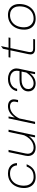

<svg xmlns="http://www.w3.org/2000/svg" viewBox="1574 -2314 751 3940"><g transform="rotate(-90 1950.0 -343.5)"><path d="M62 -225Q62 -316 97 -391.5Q132 -467 199.5 -511.5Q267 -556 361 -556Q424 -556 471.5 -533.5Q519 -511 546 -469Q573 -427 573 -371H527Q521 -439 478.5 -476.5Q436 -514 358 -514Q277 -514 221 -475Q165 -436 137.5 -371Q110 -306 110 -228Q110 -168 132.5 -123Q155 -78 195.5 -54Q236 -30 288 -30Q371 -30 422 -64.5Q473 -99 503 -173H550Q511 -78 448 -33Q385 12 285 12Q217 12 166.5 -17.5Q116 -47 89 -101Q62 -155 62 -225Z M766 -152Q766 -95 800.5 -62.5Q835 -30 895 -30Q943 -30 989.5 -52Q1036 -74 1076 -118Q1116 -162 1145 -224L1213 -544H1259L1143 0H1102L1125 -125Q1080 -60 1018.5 -24Q957 12 889 12Q837 12 799 -7Q761 -26 740 -61.5Q719 -97 719 -144Q719 -169 725 -196L799 -544H845L771 -195Q766 -170 766 -152Z M1836 -428Q1836 -469 1809.5 -491.5Q1783 -514 1734 -514Q1664 -514 1600 -464.5Q1536 -415 1490 -323L1421 0H1375L1491 -544H1530L1508 -414Q1554 -484 1613 -520Q1672 -556 1740 -556Q1806 -556 1844 -524Q1882 -492 1882 -435Q1882 -415 1878 -396L1868 -349H1822L1832 -396Q1836 -420 1836 -428Z M2418 -109Q2377 -51 2323.5 -19.5Q2270 12 2205 12Q2159 12 2122.5 -6Q2086 -24 2065.5 -57.5Q2045 -91 2045 -137Q2045 -192 2074.5 -233Q2104 -274 2157.5 -296.5Q2211 -319 2283 -319H2462L2465 -335Q2469 -354 2469 -374Q2469 -418 2447.5 -449.5Q2426 -481 2387.5 -497.5Q2349 -514 2300 -514Q2247 -514 2203.5 -496.5Q2160 -479 2132 -446Q2104 -413 2097 -368H2050Q2060 -426 2095 -468.5Q2130 -511 2184 -533.5Q2238 -556 2303 -556Q2363 -556 2411.5 -534.5Q2460 -513 2488 -473.5Q2516 -434 2516 -380Q2516 -362 2511 -335L2440 0H2399ZM2208 -30Q2273 -30 2329.5 -69.5Q2386 -109 2432 -180L2452 -277H2281Q2224 -277 2181.5 -260Q2139 -243 2116 -212Q2093 -181 2093 -139Q2093 -105 2108 -80.5Q2123 -56 2149 -43Q2175 -30 2208 -30Z M2804 -95Q2804 -111 2809 -136L2888 -506H2738L2746 -544H2896L2920 -659L2975 -699L2942 -544H3152L3144 -506H2934L2855 -136Q2851 -120 2851 -100Q2851 -71 2867.5 -54.5Q2884 -38 2926 -38H3120L3112 0H2922Q2864 0 2834 -24Q2804 -48 2804 -95Z M3312 -222Q3312 -320 3349.5 -396Q3387 -472 3455.5 -514Q3524 -556 3614 -556Q3682 -556 3732.5 -528Q3783 -500 3810.5 -447.5Q3838 -395 3838 -323Q3838 -224 3800.5 -148Q3763 -72 3695 -30Q3627 12 3537 12Q3469 12 3418.5 -16Q3368 -44 3340 -97Q3312 -150 3312 -222ZM3540 -30Q3614 -30 3671 -66.5Q3728 -103 3759 -168.5Q3790 -234 3790 -319Q3790 -379 3768 -423Q3746 -467 3705.5 -490.5Q3665 -514 3611 -514Q3536 -514 3479 -477.5Q3422 -441 3391 -375.5Q3360 -310 3360 -225Q3360 -170 3382.5 -125.5Q3405 -81 3446 -55.5Q3487 -30 3540 -30Z"/></g></svg>

Font: Azeret Mono Thin
Style: Italic
Weight: 100
Italic angle: -12°
Designer: Martin Vácha
Foundry: Displaay
Version: Version 1.000; Glyphs 3.0.3, build 3074